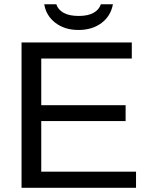

<svg xmlns="http://www.w3.org/2000/svg" viewBox="-20 -889 707 909"><path d="M82 0V-688H604V-611.8H175.3V-391.1H574.7V-315.9H175.3V-76.2H624V0ZM351.6 -747.1Q286.6 -747.1 242.4 -780.8Q198.2 -814.5 189.5 -868.7H246.6Q254.9 -842.8 281.5 -828.1Q308.1 -813.5 352.5 -813.5Q397 -813.5 423.1 -828.4Q449.2 -843.3 457.5 -868.7H514.6Q504.4 -813 460.4 -780Q416.5 -747.1 351.6 -747.1Z"/></svg>

Font: Arial
Style: Regular
Weight: 400
Designer: Steve Matteson
Foundry: Ascender Corporation
Version: Version 2.00.3